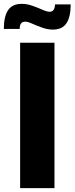

<svg xmlns="http://www.w3.org/2000/svg" viewBox="-31 -974 386 994"><path d="M242.2 -820.8Q215.3 -820.8 186.8 -831.1Q158.2 -841.3 135.5 -851.6Q112.8 -861.8 99.1 -861.8Q70.8 -861.8 70.8 -824.2H-11.2Q-11.2 -888.2 10.7 -921.1Q32.7 -954.1 82 -954.1Q108.9 -954.1 137.7 -943.8Q166.5 -933.6 189.5 -923.3Q212.4 -913.1 226.1 -913.1Q252.4 -913.1 253.9 -951.2H335Q335 -886.7 313.2 -853.8Q291.5 -820.8 242.2 -820.8ZM73.2 0V-752.9H251V0Z"/></svg>

Font: Montserrat-Arabic
Style: Bold
Weight: 700
Designer: Mohamed Gaber
Foundry: Kief Type Foundry
Version: Version 5.008;PS 005.008;hotconv 1.0.88;makeotf.lib2.5.64775